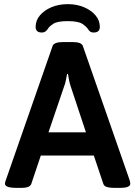

<svg xmlns="http://www.w3.org/2000/svg" viewBox="-20 -905 653 927"><path d="M307 -885Q351 -885 386 -870Q421 -855 441.5 -830.5Q462 -806 462 -775Q462 -748 432 -748Q422 -748 416 -752Q410 -756 406 -763Q398 -776 378 -789.5Q358 -803 307 -803Q258 -803 238 -790.5Q218 -778 210 -764Q205 -757 198.5 -752.5Q192 -748 182 -748Q152 -748 152 -775Q152 -806 172.5 -830.5Q193 -855 228 -870Q263 -885 307 -885ZM59 2Q4 2 4 -18Q4 -22 5 -26Q6 -30 8 -35L234 -683Q241 -702 285 -702H329Q374 -702 380 -683L606 -35Q609 -25 609 -18Q609 2 561 2H530Q510 2 496.5 -2Q483 -6 479 -17L433 -154H177L131 -17Q127 -7 115.5 -2.5Q104 2 87 2ZM214 -266H395L322 -486Q317 -501 313.5 -517Q310 -533 308 -548H304Q301 -533 298 -517Q295 -501 289 -486Z"/></svg>

Font: Asap SemiBold
Style: Regular
Weight: 600
Designer: Pablo Cosgaya
Foundry: Omnibus-Type
Version: Version 3.001; ttfautohint (v1.8.3)